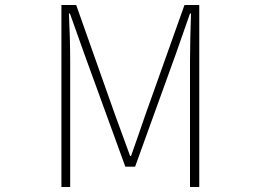

<svg xmlns="http://www.w3.org/2000/svg" viewBox="-20 -746 1040 766"><path d="M225 0H260V-502C260 -559 258 -633 255 -692H259L316 -532L480 -81H519L682 -532L738 -692H742C740 -633 738 -559 738 -502V0H775V-726H716L560 -288C541 -234 523 -179 503 -124H499C479 -179 459 -234 439 -288L284 -726H225Z"/></svg>

Font: Harano Aji Gothic TW ExtraLight
Style: Regular
Weight: 250
Foundry: Masamichi Hosoda
Version: HaranoAjiGothicTW-ExtraLight version 20230610;ttx 4.39.4